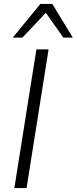

<svg xmlns="http://www.w3.org/2000/svg" viewBox="-20 -956 390 976"><path d="M53 0 165 -705H227L115 0ZM45 -765 185 -936H246L350 -765H302L213 -891L94 -765Z"/></svg>

Font: Nunito Sans 12pt ExtraLight 12pt Light
Style: Italic
Weight: 300
Italic angle: -9°
Version: Version 3.101;gftools[0.9.27]